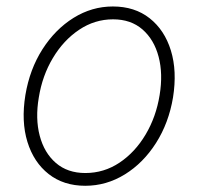

<svg xmlns="http://www.w3.org/2000/svg" viewBox="-20 -574 625 605"><path d="M248.6 11.4Q180.4 11.4 133.3 -25.6Q86.3 -62.5 66.4 -127Q46.5 -191.4 60 -274.5Q73.5 -355.5 113.6 -418.5Q153.8 -481.5 211.6 -517.6Q269.5 -553.6 335.6 -553.6Q404.5 -553.6 451.5 -516.5Q498.6 -479.4 518.5 -414.8Q538.4 -350.1 525.2 -267Q511.7 -186.4 471.6 -123.4Q431.5 -60.4 373.4 -24.5Q315.3 11.4 248.6 11.4ZM248.9 -28.8Q307.5 -28.8 356.5 -61.4Q405.5 -94.1 438.7 -149.9Q471.9 -205.6 483 -274.5Q494 -341.3 479.8 -395.2Q465.6 -449.2 429 -481.2Q392.4 -513.1 336.3 -513.1Q278.4 -513.1 229.2 -480.1Q180 -447.1 146.7 -391.3Q113.3 -335.6 102.3 -267Q90.9 -200.6 105.1 -146.5Q119.3 -92.3 156.1 -60.5Q192.8 -28.8 248.9 -28.8Z"/></svg>

Font: Inter UI Extra Light
Style: Italic
Weight: 200
Italic angle: -9.39999°
Designer: Rasmus Andersson
Foundry: rsms
Version: 3.2;8d6f07862